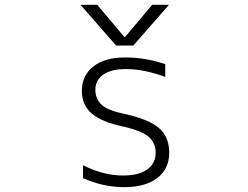

<svg xmlns="http://www.w3.org/2000/svg" viewBox="-20 -774 1040 805"><path d="M496.1 -38.1Q562.5 -38.1 597.7 -64Q632.8 -89.8 632.8 -133.8Q632.8 -171.9 605.5 -198.2Q578.1 -224.6 497.1 -243.2Q405.3 -262.7 364.3 -298.3Q323.2 -334 323.2 -392.6Q323.2 -457 371.1 -495.1Q418.9 -533.2 504.9 -533.2Q590.8 -533.2 672.9 -504.9V-451.2Q585 -484.4 507.8 -484.4Q445.3 -484.4 412.6 -460.9Q379.9 -437.5 379.9 -397.5Q379.9 -359.4 405.8 -335Q431.6 -310.5 504.9 -295.9Q604.5 -273.4 647 -236.8Q689.5 -200.2 689.5 -133.8Q689.5 -66.4 639.6 -27.8Q589.8 10.7 501 10.7Q412.1 10.7 328.1 -27.3V-81.1Q414.1 -38.1 496.1 -38.1ZM502.9 -617.2 618.2 -753.9H688.5L539.1 -583H466.8L317.4 -753.9H387.7Z"/></svg>

Font: GenEi Gothic M Light
Style: Regular
Weight: 300
Designer: o_tamon (Modified); [Source Han Sans]
Ryoko NISHIZUKA  (kana & ideographs); Paul D. Hunt (Latin, Greek & Cyrillic); Wenl
Version: Version 1.1a;Original Version 1.004